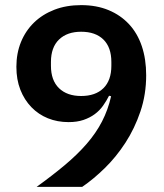

<svg xmlns="http://www.w3.org/2000/svg" viewBox="-20 -730 640 750"><path d="M551 -436Q551 -361 528.5 -294.5Q506 -228 470 -172.5Q434 -117 389.5 -73.5Q345 -30 301 0H123Q184 -44 233 -85Q282 -126 318.5 -168Q355 -210 378.5 -255.5Q402 -301 414 -354L406 -356Q396 -336 382.5 -317Q369 -298 350 -284Q331 -270 306 -261.5Q281 -253 248 -253Q204 -253 167 -268Q130 -283 102.5 -311.5Q75 -340 59.5 -379.5Q44 -419 44 -469Q44 -522 62 -566Q80 -610 113 -642Q146 -674 192.5 -692Q239 -710 297 -710Q357 -710 404 -690.5Q451 -671 484 -635.5Q517 -600 534 -549.5Q551 -499 551 -436ZM297 -355Q353 -355 384 -385.5Q415 -416 415 -473V-488Q415 -545 384 -575.5Q353 -606 297 -606Q242 -606 210.5 -575.5Q179 -545 179 -488V-473Q179 -416 210.5 -385.5Q242 -355 297 -355Z"/></svg>

Font: IBM Plex Sans Thai SmBld
Style: Regular
Weight: 600
Designer: Mike Abbink, Paul van der Laan, Pieter van Rosmalen, Ben Mitchell, Mark Frömberg
Foundry: Bold Monday
Version: Version 1.2